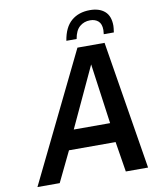

<svg xmlns="http://www.w3.org/2000/svg" viewBox="-99 -1011 887 1087"><g transform="rotate(-10 344.5 -467.5)"><path d="M387 -738H543L663 0H535L507 -174H239L155 0H27ZM495 -285 447 -631 286 -285ZM493 -935Q547 -935 578 -908Q609 -881 609 -825Q609 -815 605 -787H547Q549 -805 549 -811Q549 -846 531 -862Q513 -878 484 -878Q449 -878 424 -856.5Q399 -835 391 -787H332Q344 -863 386 -899Q428 -935 493 -935Z"/></g></svg>

Font: Exo SemiBold
Style: Italic
Weight: 600
Italic angle: -9°
Designer: Natanael Gama
Foundry: Natanael Gama
Version: Version 1.500; ttfautohint (v1.6)